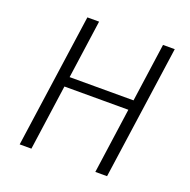

<svg xmlns="http://www.w3.org/2000/svg" viewBox="-123 -804 913 923"><g transform="rotate(20 334.0 -342.5)"><path d="M73 0 170 -685H230L188 -386H515L557 -685H617L520 0H460L507 -335H180L133 0Z"/></g></svg>

Font: Fira Sans Light
Style: Italic
Weight: 300
Italic angle: -8°
Designer: bBox Type GmbH & Carrois Corporate GbR & Edenspiekermann AG
Foundry: bBox Type GmbH & Carrois Corporate GbR & Edenspiekermann AG
Version: Version 4.301